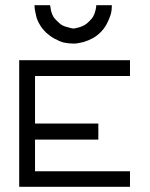

<svg xmlns="http://www.w3.org/2000/svg" viewBox="-20 -769 580 740"><path d="M113 -749H173Q175 -735 177 -726Q180 -715 186 -704Q188.5 -699.5 200 -688Q212 -676 219 -672Q227 -667.5 241 -664Q258.5 -659 263 -659Q268.5 -659 286 -664Q296.5 -667 307 -673Q314 -677 325 -688Q335 -698 339 -705Q344.5 -714.5 348 -729Q351 -739.5 351 -749H411Q411 -726 406 -711Q399.5 -691.5 391 -676Q381.5 -658.5 368 -645Q353.5 -630.5 338 -622Q321.5 -613 302 -607Q278 -601 265 -601Q243.5 -601 226 -605Q211.5 -608.5 190 -620Q173.5 -629 158 -643Q141 -660 134 -673Q123.5 -689.5 119 -709Q113 -733 113 -749ZM54 -537H481V-476H115V-293H359V-231H115V-109H481V-49H54Z"/></svg>

Font: IBM 3270
Style: Regular
Weight: 400
Monospace: yes
Version: Version 2.3.1